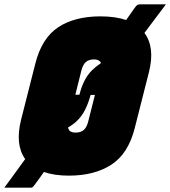

<svg xmlns="http://www.w3.org/2000/svg" viewBox="-76 -796 791 892"><path d="M391 -720Q460 -720 510 -703Q521 -718 530.5 -732Q540 -746 548 -757Q557 -770 562 -773Q567 -776 577 -776H695Q669 -742 644.5 -709Q620 -676 595 -643Q645 -576 616 -461L550 -201Q520 -82 441.5 -31Q363 20 244 20Q177 20 128 3Q116 20 104.5 36Q93 52 84 64Q77 73 74 74.5Q71 76 64 76H-56Q-37 51 -9 12Q19 -27 41 -57Q-7 -124 22 -240L88 -500Q118 -619 194.5 -669.5Q271 -720 391 -720ZM302 -468 274 -356H293Q302 -392 316 -420Q330 -448 351 -469Q360 -478 370.5 -486.5Q381 -495 393 -503Q392 -507 388 -511Q379 -520 361 -520Q337 -520 323 -508Q309 -496 302 -468ZM247 -189Q256 -180 275 -180Q299 -180 313 -192Q327 -204 334 -232L365 -355H345Q334 -315 318.5 -284.5Q303 -254 279 -232Q262 -216 240 -204Q242 -194 247 -189Z"/></svg>

Font: Recursive Mn Lnr St XBk
Style: Italic
Weight: 1000
Italic angle: -15°
Monospace: yes
Version: Version 1.079;hotconv 1.0.112;makeotfexe 2.5.65598; ttfautoh